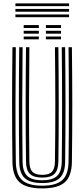

<svg xmlns="http://www.w3.org/2000/svg" viewBox="-20 -1070 482 1098"><path d="M221.5 7.5Q131.2 7.5 91.8 -27.8Q52.2 -63 51.2 -144.8Q49 -303.5 49.1 -468.1Q49.2 -632.8 51.2 -800H70.5Q68.8 -643 68.5 -476.6Q68.2 -310.2 70.5 -145Q71.5 -71 106.9 -39.5Q142.2 -8 221.5 -8Q300.2 -8 335.6 -39.5Q371 -71 372 -145Q374 -307 373.9 -471.5Q373.8 -636 372 -800H391.2Q393.2 -636 393.4 -472.6Q393.5 -309.2 391.2 -144.8Q390.2 -63 350.8 -27.8Q311.2 7.5 221.5 7.5ZM221.5 -23.2Q152 -23.2 121.4 -51.6Q90.8 -80 90 -145.2Q87.8 -309.5 87.9 -472.6Q88 -635.8 90 -800H109.2Q107.5 -641 107.2 -475.8Q107 -310.5 109.2 -145.5Q110 -88 136.2 -63.5Q162.5 -39 221.5 -39Q280.2 -39 306.2 -63.5Q332.2 -88 333.2 -145.5Q335.2 -307.5 335.1 -471.8Q335 -636 333.2 -800H352.5Q354.5 -635.2 354.6 -472.4Q354.8 -309.5 352.5 -145.2Q351.8 -80 321.2 -51.6Q290.8 -23.2 221.5 -23.2ZM221.5 -54.5Q172.8 -54.5 151 -75.6Q129.2 -96.8 128.8 -145.8Q126.5 -310 126.6 -472.9Q126.8 -635.8 128.8 -800H148Q146.2 -643 146 -476.4Q145.8 -309.8 148 -146Q148.5 -105.8 165.2 -87.9Q182 -70 221.5 -70Q260.5 -70 277.1 -87.9Q293.8 -105.8 294.2 -146Q296.5 -309 296.4 -472.4Q296.2 -635.8 294.2 -800H313.8Q315.8 -634.8 315.9 -472.2Q316 -309.8 313.8 -145.8Q313 -96.5 291.4 -75.5Q269.8 -54.5 221.5 -54.5ZM242.5 -910V-926.5H329V-910ZM115.5 -910V-926.5H202V-910ZM115.5 -877.5V-893.8H202V-877.5ZM242.5 -877.5V-893.8H329V-877.5ZM115.5 -845V-861.2H202V-845ZM242.5 -845V-861.2H329V-845ZM68.2 -1034.8V-1050.5H375V-1034.8ZM68.2 -1003V-1019H375V-1003ZM68.2 -971.5V-987.2H375V-971.5Z"/></svg>

Font: Big Shoulders Inline Text SemiBold
Style: Regular
Weight: 600
Designer: Patric King
Foundry: XO Type Co
Version: Version 1.000